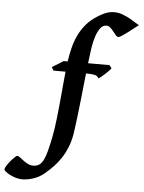

<svg xmlns="http://www.w3.org/2000/svg" viewBox="-253 -792 814 1085"><g transform="rotate(5 153.5 -249.0)"><path d="M496.1 -681.6Q485.8 -674.3 469.5 -661.1Q453.1 -647.9 436.5 -635.5Q419.9 -623 405.8 -613.8Q391.6 -604.5 385.7 -604.5Q377.9 -604.5 370.4 -613.5Q362.8 -622.6 354.2 -633.5Q345.7 -644.5 335.7 -653.6Q325.7 -662.6 313 -662.6Q292.5 -662.6 278.3 -643.3Q264.2 -624 254.6 -594.7Q245.1 -565.4 239.7 -530.8Q234.4 -496.1 231 -464.8L228 -441.9H349.6L362.8 -424.8Q357.9 -418 348.4 -408.2Q338.9 -398.4 328.4 -388.9Q317.9 -379.4 308.1 -371.6Q298.3 -363.8 293.5 -361.3Q288.1 -375 272.7 -379.2Q257.3 -383.3 226.1 -383.3H221.7Q218.3 -353 214.8 -319.8Q211.4 -286.6 207.8 -252.9Q204.1 -219.2 200.4 -186.3Q196.8 -153.3 193.1 -124.5Q189.5 -95.7 186.3 -72Q183.1 -48.3 180.7 -32.7Q173.8 5.9 160.9 38.6Q147.9 71.3 129.6 99.6Q111.3 127.9 88.1 152.6Q64.9 177.2 37.6 199.7Q24.4 210.9 9 219.2Q-6.3 227.5 -22.5 232.9Q-38.6 238.3 -54.7 241.2Q-70.8 244.1 -85.9 244.1Q-104 244.1 -122.6 238.5Q-141.1 232.9 -156.2 225.1Q-171.4 217.3 -180.9 209.2Q-190.4 201.2 -190.4 196.3Q-190.4 189.9 -181.9 176.3Q-173.3 162.6 -162.1 148.9Q-150.9 135.3 -139.9 124.8Q-128.9 114.3 -124 114.3Q-118.2 114.3 -108.9 121.6Q-99.6 128.9 -87.6 137.9Q-75.7 147 -61.3 154.3Q-46.9 161.6 -30.8 161.6Q-10.7 161.6 2.9 152.6Q16.6 143.6 26.9 123.3Q37.1 103 45.4 71.3Q53.7 39.6 63 -5.9Q67.4 -27.8 71.8 -56.6Q76.2 -85.4 79.8 -117.9Q83.5 -150.4 86.9 -185.3Q90.3 -220.2 93.5 -254.9Q96.7 -289.6 99.6 -322.3Q102.5 -355 105.5 -383.3H37.1L25.9 -402.3L89.8 -441.9H112.3Q118.2 -481 127 -517.1Q135.7 -553.2 150.4 -585.4Q165 -617.7 186.5 -645.8Q208 -673.8 238.8 -696.8Q265.1 -715.8 293 -729Q320.8 -742.2 351.1 -742.2Q375 -742.2 397.9 -733.6Q420.9 -725.1 440.2 -714.4Q459.5 -703.6 474.1 -693.8Q488.8 -684.1 496.1 -681.6Z"/></g></svg>

Font: Gentium Basic
Style: Bold Italic
Weight: 700
Italic angle: -8°
Designer: J. Victor Gaultney and Annie Olsen
Foundry: SIL International
Version: Version 1.102; 2013; Maintenance release